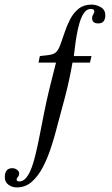

<svg xmlns="http://www.w3.org/2000/svg" viewBox="-20 -632 492 842"><path d="M441.9 -564.5Q441.9 -549.3 434.8 -539.3Q427.7 -529.3 411.1 -529.3Q383.8 -529.3 383.8 -553.2Q383.8 -560.5 388.7 -568.8Q393.6 -577.1 393.6 -580.6Q393.6 -588.4 388.9 -590.6Q384.3 -592.8 377.9 -592.8Q360.8 -592.8 348.6 -575.4Q336.4 -558.1 328.6 -531.2Q320.8 -504.4 315.9 -475.3Q311 -446.3 308.3 -422.1Q305.7 -397.9 303.7 -386.2H381.3L374.5 -357.4H297.9Q284.2 -278.3 263.4 -200Q242.7 -121.6 221.7 -44.4Q213.9 -15.6 200.7 23.9Q187.5 63.5 167.7 101.6Q147.9 139.6 119.9 164.8Q91.8 189.9 53.7 189.9Q33.2 189.9 17.1 178.2Q1 166.5 1 144Q1 127 8.8 116.2Q16.6 105.5 34.7 105.5Q44.4 105.5 54.2 112.1Q64 118.7 64 129.4Q64 137.7 58.3 144Q52.7 150.4 52.7 154.8Q52.7 163.6 64.9 163.6Q80.1 163.6 91.8 150.9Q103.5 138.2 111.8 119.9Q120.1 101.6 125.5 83.3Q130.9 64.9 133.8 53.7Q145 8.8 153.8 -37.4Q162.6 -83.5 171.9 -129.4Q183.1 -187 197 -243.9Q210.9 -300.8 225.6 -357.4H148.9L154.8 -386.2Q167.5 -387.2 190.4 -390.1Q213.4 -393.1 223.1 -400.9Q235.4 -410.6 244.4 -434.8Q253.4 -459 263.2 -489Q272.9 -519 287.4 -547.1Q301.8 -575.2 324.5 -593.5Q347.2 -611.8 381.3 -611.8Q402.8 -611.8 422.4 -600.3Q441.9 -588.9 441.9 -564.5Z"/></svg>

Font: Rohingya Solluk
Style: Regular
Weight: 400
Designer: SIL International
Foundry: SIL International
Version: Version 1.001